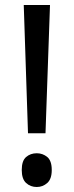

<svg xmlns="http://www.w3.org/2000/svg" viewBox="-20 -734 295 768"><path d="M162 -201H92L75 -714H180ZM67 -54Q67 -91 84.5 -106Q102 -121 127 -121Q151 -121 169 -106Q187 -91 187 -54Q187 -18 169 -2Q151 14 127 14Q102 14 84.5 -2Q67 -18 67 -54Z"/></svg>

Font: Noto Sans Display
Style: Regular
Weight: 400
Designer: Monotype Design Team
Foundry: Monotype Imaging Inc.
Version: Version 2.003